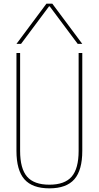

<svg xmlns="http://www.w3.org/2000/svg" viewBox="-20 -1020 540 1050"><path d="M250 10Q157 10 113.5 -39.5Q70 -89 70 -195V-730H90V-195Q90 -98 128 -54Q166 -10 250 -10Q334 -10 372 -54Q410 -98 410 -195V-730H430V-195Q430 -89 386.5 -39.5Q343 10 250 10ZM70 -780 234 -1000H266L430 -780H405L252 -985H248L95 -780Z"/></svg>

Font: M PLUS Code Latin Thin
Style: Regular
Weight: 250
Designer: Coji Morishita
Foundry: UNDERFOREST DESIGN
Version: Version 1.002; ttfautohint (v1.8.3)